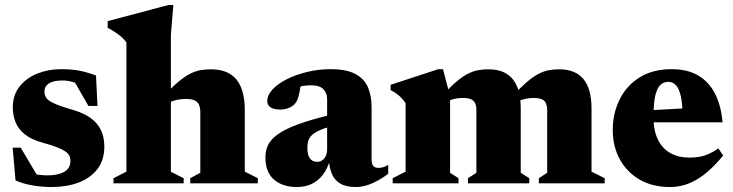

<svg xmlns="http://www.w3.org/2000/svg" viewBox="-20 -738 2952 773"><path d="M225 -459.5Q270.5 -459.5 301.8 -453Q333 -446.5 366.5 -434L372.5 -311.5H336L266.5 -432.5L310.5 -391Q291 -403 271 -408.5Q251 -414 233 -414Q196 -414 177.5 -402.5Q159 -391 159 -369.5Q159 -355.5 166 -344.5Q173 -333.5 196 -322.5Q219 -311.5 267 -297.5Q303.5 -287.5 328.8 -273Q354 -258.5 369.8 -239.8Q385.5 -221 392.8 -198Q400 -175 400 -147.5Q400 -93 372 -57Q344 -21 296.2 -3Q248.5 15 188 15Q147 15 109.5 8.2Q72 1.5 42.5 -11.5L31 -143.5H63.5L143 -9L73.5 -49.5Q90.5 -43.5 107.2 -39.5Q124 -35.5 140.8 -33.8Q157.5 -32 172.5 -32Q213.5 -32 238.5 -46.2Q263.5 -60.5 263.5 -90.5Q263.5 -102 258.8 -111.5Q254 -121 242 -129Q230 -137 208.2 -145.5Q186.5 -154 152 -163.5Q106.5 -176 80.2 -197Q54 -218 42.8 -245.5Q31.5 -273 31.5 -306Q31.5 -355.5 58.8 -389.8Q86 -424 130.2 -441.8Q174.5 -459.5 225 -459.5Z M746 -20.5 786.5 -42.5V-285Q786.5 -305.5 780.5 -317.5Q774.5 -329.5 761.8 -334.5Q749 -339.5 728.5 -339.5Q704.5 -339.5 684.8 -334Q665 -328.5 648.5 -318.5L629.5 -340Q664.5 -379.5 691.5 -403Q718.5 -426.5 741 -438.8Q763.5 -451 784.8 -455Q806 -459 829.5 -459Q898 -459 931.8 -418Q965.5 -377 965.5 -295V-47L1018 -20.5V0H746ZM719.5 0H437V-20.5L489 -47V-567Q481 -578 470.8 -587.5Q460.5 -597 446.8 -606.2Q433 -615.5 413.5 -626V-653L659 -718H678L668 -598V-46.5L719.5 -20.5Z M1315 -276.5 1314.5 -229.5Q1283.5 -221.5 1264 -212.2Q1244.5 -203 1234.5 -192.8Q1224.5 -182.5 1221 -170.2Q1217.5 -158 1217.5 -144.5Q1217.5 -113 1228 -99.8Q1238.5 -86.5 1257.5 -86.5Q1268.5 -86.5 1277.8 -93Q1287 -99.5 1292 -111Q1297 -122.5 1297 -137V-338Q1297 -364 1281.8 -379.2Q1266.5 -394.5 1234.5 -394.5Q1219.5 -394.5 1205.8 -392.8Q1192 -391 1182 -387.5L1195 -427Q1190.5 -389.5 1186.2 -368.8Q1182 -348 1177.8 -337.5Q1173.5 -327 1167.5 -320.5Q1159.5 -310.5 1143.5 -303.8Q1127.5 -297 1108.5 -297Q1082.5 -297 1069.2 -305.8Q1056 -314.5 1056 -331Q1056 -355 1077.2 -378Q1098.5 -401 1135 -419.2Q1171.5 -437.5 1217 -448.5Q1262.5 -459.5 1310.5 -459.5Q1376 -459.5 1412 -439.5Q1448 -419.5 1462 -385.2Q1476 -351 1476 -307.5V-94Q1476 -83.5 1479 -76.2Q1482 -69 1488 -65.5Q1494 -62 1503 -62Q1511.5 -62 1521.8 -64.5Q1532 -67 1543 -74.5V-38.5Q1513 -15.5 1479 -0.2Q1445 15 1413 15Q1373 15 1349.5 0.8Q1326 -13.5 1315.5 -39.5Q1305 -65.5 1303.5 -100L1310 -99Q1299 -59 1279.5 -34Q1260 -9 1234 3Q1208 15 1175.5 15Q1118 15 1083.2 -14.8Q1048.5 -44.5 1048.5 -105Q1048.5 -132.5 1059.8 -155.2Q1071 -178 1099.8 -198.2Q1128.5 -218.5 1180.8 -237.8Q1233 -257 1315 -276.5Z M1792 -350.5V-42.5L1826 -20.5V0H1561V-20.5L1613 -47V-322.5Q1600 -341.5 1585.2 -354Q1570.5 -366.5 1552.5 -375.5V-396.5L1744.5 -459.5H1763.5ZM2076.5 -301.5V-42.5L2111 -20.5V0H1864V-20.5L1898 -42.5V-293.5Q1898 -312.5 1892.5 -323.2Q1887 -334 1875.2 -338.8Q1863.5 -343.5 1845 -343.5Q1823 -343.5 1804.8 -338.8Q1786.5 -334 1771.5 -324.5L1753.5 -344.5Q1787 -382.5 1813 -405.2Q1839 -428 1860.8 -439.5Q1882.5 -451 1903 -455Q1923.5 -459 1945.5 -459Q1990 -459 2018.8 -441.5Q2047.5 -424 2062 -389Q2076.5 -354 2076.5 -301.5ZM2361.5 -301.5V-47L2414.5 -20.5V0H2149.5V-20.5L2183 -42.5V-293.5Q2183 -312.5 2177.5 -323.2Q2172 -334 2160.5 -338.8Q2149 -343.5 2130 -343.5Q2108 -343.5 2090 -338.8Q2072 -334 2056.5 -324.5L2038.5 -344.5Q2072 -382.5 2098.2 -405.2Q2124.5 -428 2146 -439.5Q2167.5 -451 2188 -455Q2208.5 -459 2230.5 -459Q2297 -459 2329.2 -419.5Q2361.5 -380 2361.5 -301.5Z M2685 -459.5Q2748 -459.5 2791.5 -433.8Q2835 -408 2859.2 -360Q2883.5 -312 2889 -245.5H2566V-292.5L2813.5 -306L2728.5 -275.5Q2727.5 -322.5 2720.8 -351.8Q2714 -381 2701.5 -394.8Q2689 -408.5 2670.5 -408.5Q2654 -408.5 2640.5 -397.8Q2627 -387 2619 -356.5Q2611 -326 2611 -266Q2611 -212 2628.8 -176Q2646.5 -140 2678.8 -121.8Q2711 -103.5 2755 -103.5Q2777.5 -103.5 2796.2 -106.8Q2815 -110 2833.5 -118.2Q2852 -126.5 2872 -140.5L2891.5 -112Q2862 -75.5 2829 -46.8Q2796 -18 2758.5 -1.5Q2721 15 2677.5 15Q2606.5 15 2554.8 -15.2Q2503 -45.5 2475 -97.2Q2447 -149 2447 -214.5Q2447 -280.5 2474 -336.2Q2501 -392 2554 -425.8Q2607 -459.5 2685 -459.5Z"/></svg>

Font: Newsreader 24pt ExtraBold
Style: Regular
Weight: 800
Designer: Hugues Gentile
Foundry: Production Type
Version: Version 1.003